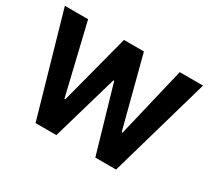

<svg xmlns="http://www.w3.org/2000/svg" viewBox="-140 -965 1314 1202"><g transform="rotate(30 517.0 -364.0)"><path d="M225.6 0 17.4 -727.5H185.4L306.1 -222.1H312.3L444.7 -727.5H588.9L720.9 -220.9H727.5L847.9 -727.5H1016.2L807.6 0H657.6L519.7 -475.4H513.9L376 0Z"/></g></svg>

Font: GitLab Sans
Style: Regular
Weight: 400
Designer: Rasmus Andersson
Foundry: Modifications by GitLab B.V., manufactured by rsms
Version: Version 4.000;git-c8fb6b7